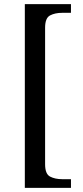

<svg xmlns="http://www.w3.org/2000/svg" viewBox="-20 -780 400 928"><path d="M100 128V-760H323V-718H280Q246 -718 222 -705.5Q198 -693 198 -646V14Q198 61 222 73.5Q246 86 280 86H323V128Z"/></svg>

Font: Noto Serif Dives Akuru
Style: Regular
Weight: 400
Designer: Fernando Caro
Foundry: Fernando Caro
Version: Version 2.000; ttfautohint (v1.8.4.7-5d5b)